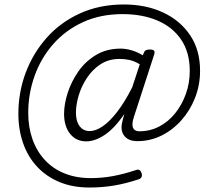

<svg xmlns="http://www.w3.org/2000/svg" viewBox="-20 -684 949 857"><path d="M266 -176Q266 -220 282.5 -270.5Q299 -321 330 -365.5Q361 -410 408.5 -438.5Q456 -467 518 -467Q543 -467 569 -459Q595 -451 617 -437L622 -448Q625 -457 631.5 -460Q638 -463 649 -463Q664 -463 668 -457Q672 -451 668 -440L577 -160Q567 -128 574 -113Q581 -98 602 -98Q650 -98 691 -119.5Q732 -141 762 -178.5Q792 -216 809.5 -264.5Q827 -313 827 -367Q827 -450 789 -506.5Q751 -563 683.5 -592Q616 -621 527 -621Q428 -621 350 -585Q272 -549 217.5 -487Q163 -425 134.5 -345.5Q106 -266 106 -180Q106 -116 125 -62.5Q144 -9 180 30Q216 69 268 90Q320 111 385 111Q435 111 484 102Q533 93 587 75Q605 68 612 89Q618 109 600 116Q543 135 490 144Q437 153 379 153Q305 153 246.5 129Q188 105 146.5 61Q105 17 83.5 -44Q62 -105 62 -176Q62 -272 94.5 -359Q127 -446 188 -515Q249 -584 336.5 -624Q424 -664 533 -664Q631 -664 707.5 -628.5Q784 -593 828.5 -527Q873 -461 873 -368Q873 -304 850.5 -247Q828 -190 789 -146.5Q750 -103 700 -78.5Q650 -54 593 -54Q555 -54 536.5 -75.5Q518 -97 524 -132Q526 -143 529 -153.5Q532 -164 535 -175Q491 -111 447.5 -82Q404 -53 365 -53Q320 -53 293 -86.5Q266 -120 266 -176ZM319 -182Q319 -156 326 -138Q333 -120 346.5 -109.5Q360 -99 380 -99Q408 -99 439.5 -121Q471 -143 504 -186Q537 -229 570 -294L604 -397Q579 -412 557 -416.5Q535 -421 514 -421Q465 -421 428.5 -397Q392 -373 367.5 -335.5Q343 -298 331 -257Q319 -216 319 -182Z"/></svg>

Font: Playwrite CU ExtraLight
Style: Regular
Weight: 250
Designer: Veronika Burian, José Scaglione
Foundry: TypeTogether
Version: Version 1.002